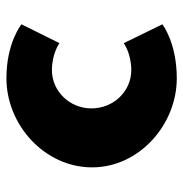

<svg xmlns="http://www.w3.org/2000/svg" viewBox="-6 -562 583 612"><g transform="rotate(-90 286.0 -256.5)"><path d="M368 -383C421 -383 454 -359 454 -359L514 -480C514 -480 456 -528 342 -528C193 -528 58 -406 58 -255C58 -105 194 15 342 15C456 15 514 -31 514 -31L454 -154C454 -154 421 -130 368 -130C301 -130 246 -186 246 -257C246 -327 301 -383 368 -383Z"/></g></svg>

Font: Sztylet
Style: Bd
Weight: 700
Foundry: Cannot Into Space Fonts, PlusOne Fonts
Version: Version 0.12